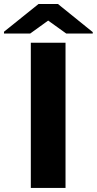

<svg xmlns="http://www.w3.org/2000/svg" viewBox="-62 -920 475 940"><path d="M258.8 -710.9V0H88.9V-710.9ZM-42.5 -764.6 126.5 -900.4H221.7L392.1 -762.7V-755.9H262.2L173.8 -819.3L85.9 -755.9H-42.5Z"/></svg>

Font: Bert Sans Black
Style: Regular
Weight: 900
Designer: Christian Robertson, Adam Twardoch, & Cristiano Sobral
Foundry: Google
Version: Version 12.135;January 10, 2020;FontCreator 12.0.0.2547 64-b